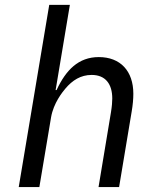

<svg xmlns="http://www.w3.org/2000/svg" viewBox="-20 -760 640 780"><path d="M56.1 0H139.9L187.5 -283.7C197.4 -341.3 234 -386.4 245.7 -400.2C274.1 -433.9 308.2 -455.6 352.3 -455.6C409.1 -455.6 436.1 -418 436.1 -359.7C436.1 -347.3 434.7 -327.4 430.8 -304L380.3 0H463.8L515.3 -308.9C519.5 -333.8 521.7 -358.3 521.7 -378.9C521.7 -471.9 468.8 -528.1 381.4 -528.1C299 -528.1 247.9 -475.9 209.9 -394.2H206L263.8 -740.1H180Z"/></svg>

Font: Margiela Mono Italic Text It
Style: Regular
Weight: 400
Designer: Mike Abbink, Paul van der Laan, Pieter van Rosmalen
Foundry: Bold Monday
Version: Version 2.003 2021